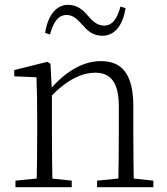

<svg xmlns="http://www.w3.org/2000/svg" viewBox="-20 -775 691 795"><path d="M44 0H277V-27L174 -38H154L44 -27ZM131 0H198C196 -48 195 -159 195 -226V-393L189 -511L176 -519L39 -485V-459L131 -455C133 -405 134 -350 134 -281V-226C134 -159 133 -48 131 0ZM382 0H615V-27L512 -38H491L382 -27ZM469 0H535C533 -48 532 -157 532 -226V-335C532 -471 483 -522 398 -522C329 -522 254 -485 182 -398H174L184 -368C261 -452 327 -474 374 -474C435 -474 472 -438 472 -334V-226C472 -157 471 -48 469 0ZM167 -639 187 -632C201 -684 221 -713 256 -713C286 -713 303 -691 325 -668C344 -646 367 -627 404 -627C457 -627 489 -673 500 -741L479 -748C465 -697 445 -669 411 -669C382 -669 364 -687 342 -712C323 -735 298 -755 262 -755C210 -755 177 -707 167 -639Z"/></svg>

Font: Source Han Serif CN VF
Style: Regular
Weight: 250
Designer: Ryoko NISHIZUKA 西塚涼子 (kana & ideographs); Frank Grießhammer (Latin, Greek & Cyrillic); Wenlong ZHANG 张文龙 (bopomofo); San
Foundry: Adobe
Version: Version 2.002;hotconv 1.1.0;makeotfexe 2.6.0